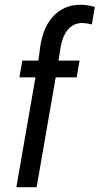

<svg xmlns="http://www.w3.org/2000/svg" viewBox="-20 -781 415 801"><path d="M127.9 -458.5 48.3 0H132.8L212.4 -458.5H299.8L312 -528.3H224.1L232.9 -584C234.9 -596.7 238.3 -608.9 242.7 -621.1C247.1 -633.3 252.9 -644 260.3 -653.8C267.6 -663.1 276.4 -670.9 287.1 -676.8C297.4 -682.1 310.1 -685.1 324.2 -685.1C330.6 -684.6 337.4 -684.1 343.8 -683.1C350.1 -682.1 356.9 -680.7 363.3 -679.2L375.5 -752C366.2 -754.4 357.4 -756.8 348.6 -758.3C339.4 -759.8 330.1 -760.7 320.8 -761.2C293.9 -761.7 270.5 -757.3 250.5 -748C230.5 -738.8 213.4 -726.1 199.2 -710C185.1 -693.8 173.3 -674.8 165 -653.3C156.7 -631.3 150.9 -608.4 147.5 -584L140.1 -528.3H73.2L61 -458.5Z"/></svg>

Font: Roboto Condensed
Style: Italic
Weight: 400
Designer: Google
Version: Version 1.000;PS 001.000;hotconv 1.0.88;makeotf.lib2.5.64775